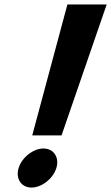

<svg xmlns="http://www.w3.org/2000/svg" viewBox="-20 -845 501 865"><path d="M63.9 -88C49.2 -40 76 0 122 0C168 0 219.2 -40 233.9 -88C248.6 -136 221.8 -176 175.8 -176C129.8 -176 78.6 -136 63.9 -88ZM125.3 -235H257.3L460.7 -825H283.7Z"/></svg>

Font: Hussar
Style: BdSuprConOblThree
Weight: 700
Foundry: Cannot Into Space Fonts
Version: Version 2.00